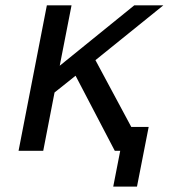

<svg xmlns="http://www.w3.org/2000/svg" viewBox="-20 -567 642 722"><path d="M432.1 0H411.6L264.2 -282.2L185.1 -219.2L142.6 0H49.8L156.2 -546.9H249L204.6 -319.8L484.9 -546.9H594.2L338.9 -340.8L473.6 -89.8H539.1L495.1 134.8H405.8Z"/></svg>

Font: Hack
Style: Italic
Weight: 400
Italic angle: -11°
Monospace: yes
Designer: Christopher Simpkins
Foundry: Christopher Simpkins
Version: Version 2.019; ttfautohint (v1.4.1) -l 4 -r 80 -G 350 -x 0 -